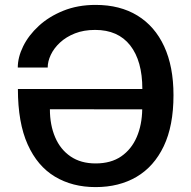

<svg xmlns="http://www.w3.org/2000/svg" viewBox="-20 -753 780 783"><path d="M370 10Q275 10 203.8 -32.8Q132.5 -75.5 92.8 -164Q53 -252.5 53 -390H560.5Q560.5 -504.5 511 -567.8Q461.5 -631 368 -631Q321.5 -631 285.5 -616.8Q249.5 -602.5 224.8 -579.5Q200 -556.5 187.2 -529.5Q174.5 -502.5 174.5 -477.5H52.5Q52.5 -519.5 74.5 -564.2Q96.5 -609 138 -647.2Q179.5 -685.5 238.2 -709.2Q297 -733 370 -733Q469.5 -733 540.5 -689.5Q611.5 -646 649.5 -563.8Q687.5 -481.5 687.5 -365Q687.5 -240 647.8 -156.8Q608 -73.5 536.8 -31.8Q465.5 10 370 10ZM370 -86.5Q432.5 -86.5 474.2 -115.2Q516 -144 537.5 -193.8Q559 -243.5 560 -307L183.5 -307.5Q183.5 -243.5 204.8 -193.5Q226 -143.5 267.8 -115Q309.5 -86.5 370 -86.5Z"/></svg>

Font: Public Sans Thin Medium
Style: Regular
Weight: 500
Version: Version 2.001